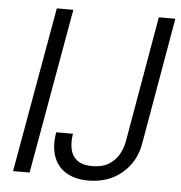

<svg xmlns="http://www.w3.org/2000/svg" viewBox="-51 -749 762 810"><g transform="rotate(5 329.5 -344.0)"><path d="M33 0 157 -700H227L103 0ZM352 12Q296 12 258 -11Q220 -34 205 -77Q190 -120 200 -179H271Q265 -144 271 -114.5Q277 -85 299.5 -67.5Q322 -50 364 -50Q405 -50 432.5 -66.5Q460 -83 475.5 -110Q491 -137 496 -166L589 -700H659L566 -166Q553 -86 495 -37Q437 12 352 12Z"/></g></svg>

Font: DM Sans 20pt Light
Style: Italic
Weight: 300
Italic angle: -10°
Version: Version 4.004;gftools[0.9.30]